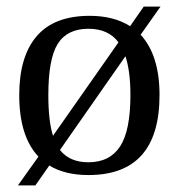

<svg xmlns="http://www.w3.org/2000/svg" viewBox="-20 -519 540 580"><path d="M464.8 -499 404.8 -414.1Q461.9 -352.1 461.9 -231.9Q461.9 9.8 247.1 9.8Q176.3 9.8 128.9 -19L86.9 41H34.2L96.2 -45.9Q38.1 -106.9 38.1 -231.9Q38.1 -348.1 90.8 -409.7Q143.6 -471.2 251 -471.2Q323.7 -471.2 373 -439.9L414.1 -499ZM126 -231.9Q126 -153.3 140.1 -108.9L337.9 -391.1Q307.6 -432.1 247.1 -432.1Q183.1 -432.1 154.5 -386.7Q126 -341.3 126 -231.9ZM374 -231.9Q374 -303.7 358.9 -349.1L161.1 -65.9Q190.4 -28.8 247.1 -28.8Q311.5 -28.8 342.8 -76.7Q374 -124.5 374 -231.9Z"/></svg>

Font: Liberation Serif
Style: Regular
Weight: 400
Designer: Steve Matteson
Foundry: Ascender Corporation
Version: Version 2.1.5